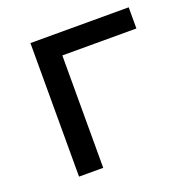

<svg xmlns="http://www.w3.org/2000/svg" viewBox="-102 -623 691 716"><g transform="rotate(-20 244.0 -265.0)"><path d="M483 -446V-530H93V0H189V-446Z"/></g></svg>

Font: Rookery
Style: Regular
Weight: 400
Designer: Ryan Kimball / Julieta Ulanovsky
Foundry: Motorola Mobility LLC.
Version: Version 1.0